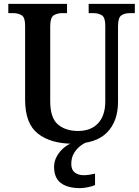

<svg xmlns="http://www.w3.org/2000/svg" viewBox="-20 -734 721 994"><path d="M358 10Q243 10 176.5 -42Q110 -94 110 -217V-602Q110 -644 92 -655Q74 -666 48 -666H23V-714H327V-666H302Q276 -666 258 -654.5Q240 -643 240 -598V-210Q240 -124 279.5 -90Q319 -56 384 -56Q451 -56 488 -96Q525 -136 525 -209V-602Q525 -644 507 -655Q489 -666 464 -666H439V-714H678V-666H652Q626 -666 608.5 -654.5Q591 -643 591 -598V-207Q591 -106 534 -48Q477 10 358 10ZM395 240Q330 240 295 213.5Q260 187 260 130Q260 99 276 72Q292 45 317 26Q342 7 370 0H436Q416 6 396 21.5Q376 37 362.5 60Q349 83 349 115Q349 145 367 159Q385 173 413 173Q426 173 440.5 171Q455 169 472 165V224Q457 231 433.5 235.5Q410 240 395 240Z"/></svg>

Font: Noto Serif SemiCondensed SemiBold
Style: Regular
Weight: 600
Width: 4
Designer: Monotype Design Team
Foundry: Monotype Imaging Inc.
Version: Version 2.013; ttfautohint (v1.8.4.7-5d5b)